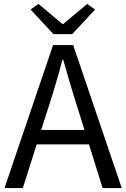

<svg xmlns="http://www.w3.org/2000/svg" viewBox="-20 -964 647 984"><path d="M350 -789 467 -915 427 -944 304 -841H300L177 -944L137 -915L254 -789ZM506 0H604L355 -733H252L3 0H97L168 -224H436ZM191 -298 227 -410C254 -494 277 -570 300 -658H304C328 -573 351 -494 378 -410L413 -298Z"/></svg>

Font: Spoqa Han Sans Neo Regular
Style: Regular
Weight: 400
Designer: [Spoqa Han Sans Neo] Dong-huui Kim  Younghwa Kang  Yujin Lee  [Noto Sans] Ryoko NISHIZUKA  (kana & ideographs); Paul D. 
Foundry: Spoqa (http://www.spoqa-han-sans.com)
Version: Version 1.000